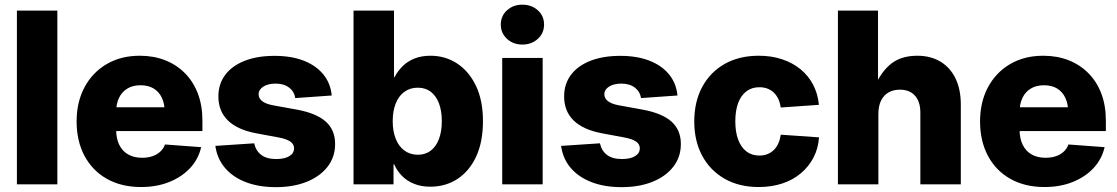

<svg xmlns="http://www.w3.org/2000/svg" viewBox="-20 -772 4679 804"><path d="M220.2 -727.5V0H50.8V-727.5Z M570.8 11.2Q488.8 11.2 428 -22.9Q367.2 -57.1 334 -119.1Q300.8 -181.2 300.8 -263.7Q300.8 -344.7 334 -406.7Q367.2 -468.8 426.8 -503.7Q486.3 -538.6 565.4 -538.6Q623.5 -538.6 671.4 -519.8Q719.2 -501 754.4 -465.6Q789.6 -430.2 808.6 -380.1Q827.6 -330.1 827.6 -267.1V-223.1H357.9V-322.8H748L669.9 -301.3Q669.9 -336.4 658 -362.1Q646 -387.7 623.5 -401.4Q601.1 -415 568.4 -415Q536.1 -415 513.2 -401.1Q490.2 -387.2 478.3 -362.1Q466.3 -336.9 466.3 -302.7V-230Q466.3 -191.9 479.5 -165.3Q492.7 -138.7 517.1 -125Q541.5 -111.3 575.2 -111.3Q599.1 -111.3 618.4 -117.9Q637.7 -124.5 651.1 -137Q664.6 -149.4 670.9 -167L822.3 -155.8Q811 -106 776.4 -68.6Q741.7 -31.2 689 -10Q636.2 11.2 570.8 11.2Z M1135.3 11.7Q1064.5 11.7 1010 -9Q955.6 -29.8 922.4 -68.6Q889.2 -107.4 881.8 -161.1L1044.4 -171.9Q1051.3 -140.6 1074 -123.3Q1096.7 -106 1136.7 -106Q1171.9 -106 1191.7 -118.2Q1211.4 -130.4 1211.4 -150.9Q1211.4 -168.5 1195.3 -179.4Q1179.2 -190.4 1147 -196.3L1052.7 -213.9Q974.6 -228.5 934.6 -267.3Q894.5 -306.2 894.5 -368.2Q894.5 -420.4 923.1 -458.5Q951.7 -496.6 1004.4 -517.3Q1057.1 -538.1 1129.9 -538.1Q1200.2 -538.1 1252 -517.8Q1303.7 -497.6 1334 -460.4Q1364.3 -423.3 1369.1 -372.1L1216.3 -361.3Q1212.4 -388.7 1190.4 -405.3Q1168.5 -421.9 1134.3 -421.9Q1102.5 -421.9 1082.8 -409.4Q1063 -397 1063 -377Q1063 -360.8 1077.1 -349.1Q1091.3 -337.4 1121.1 -331.5L1225.6 -312.5Q1305.7 -297.4 1344.5 -262.5Q1383.3 -227.5 1383.3 -168.9Q1383.3 -114.7 1351.8 -74Q1320.3 -33.2 1264.4 -10.7Q1208.5 11.7 1135.3 11.7Z M1781.2 9.8Q1744.1 9.8 1714.6 -2Q1685.1 -13.7 1664.1 -34.7Q1643.1 -55.7 1630.9 -83.5H1627.9V0H1460.4V-727.5H1629.9V-448.7H1631.8Q1646 -475.1 1666.5 -495.4Q1687 -515.6 1716.1 -527.1Q1745.1 -538.6 1782.7 -538.6Q1844.7 -538.6 1894.3 -506.1Q1943.8 -473.6 1973.1 -412.6Q2002.4 -351.6 2002.4 -264.6Q2002.4 -178.2 1974.1 -116.9Q1945.8 -55.7 1896 -22.9Q1846.2 9.8 1781.2 9.8ZM1729.5 -124Q1761.2 -124 1783.7 -141.1Q1806.2 -158.2 1818.1 -189.9Q1830.1 -221.7 1830.1 -264.6Q1830.1 -308.1 1818.1 -339.4Q1806.2 -370.6 1783.9 -387.7Q1761.7 -404.8 1729.5 -404.8Q1697.3 -404.8 1673.6 -387.7Q1649.9 -370.6 1637.2 -339.1Q1624.5 -307.6 1624.5 -264.6Q1624.5 -222.2 1637.2 -190.4Q1649.9 -158.7 1673.8 -141.4Q1697.8 -124 1729.5 -124Z M2083 0V-529.3H2252.4V0ZM2167.5 -585.4Q2128.9 -585.4 2103 -609.4Q2077.1 -633.3 2077.1 -668.9Q2077.1 -705.1 2103 -728.8Q2128.9 -752.4 2167.5 -752.4Q2206.1 -752.4 2232.2 -728.8Q2258.3 -705.1 2258.3 -668.9Q2258.3 -633.3 2232.2 -609.4Q2206.1 -585.4 2167.5 -585.4Z M2583 11.7Q2512.2 11.7 2457.8 -9Q2403.3 -29.8 2370.1 -68.6Q2336.9 -107.4 2329.6 -161.1L2492.2 -171.9Q2499 -140.6 2521.7 -123.3Q2544.4 -106 2584.5 -106Q2619.6 -106 2639.4 -118.2Q2659.2 -130.4 2659.2 -150.9Q2659.2 -168.5 2643.1 -179.4Q2627 -190.4 2594.7 -196.3L2500.5 -213.9Q2422.4 -228.5 2382.3 -267.3Q2342.3 -306.2 2342.3 -368.2Q2342.3 -420.4 2370.8 -458.5Q2399.4 -496.6 2452.1 -517.3Q2504.9 -538.1 2577.6 -538.1Q2647.9 -538.1 2699.7 -517.8Q2751.5 -497.6 2781.7 -460.4Q2812 -423.3 2816.9 -372.1L2664.1 -361.3Q2660.2 -388.7 2638.2 -405.3Q2616.2 -421.9 2582 -421.9Q2550.3 -421.9 2530.5 -409.4Q2510.7 -397 2510.7 -377Q2510.7 -360.8 2524.9 -349.1Q2539.1 -337.4 2568.8 -331.5L2673.3 -312.5Q2753.4 -297.4 2792.2 -262.5Q2831.1 -227.5 2831.1 -168.9Q2831.1 -114.7 2799.6 -74Q2768.1 -33.2 2712.2 -10.7Q2656.2 11.7 2583 11.7Z M3157.2 11.2Q3075.2 11.2 3014.4 -23.4Q2953.6 -58.1 2920.4 -119.9Q2887.2 -181.6 2887.2 -263.7Q2887.2 -345.7 2920.4 -407.7Q2953.6 -469.7 3014.4 -504.2Q3075.2 -538.6 3157.2 -538.6Q3210.4 -538.6 3254.6 -523.9Q3298.8 -509.3 3332 -482.2Q3365.2 -455.1 3385 -417.2Q3404.8 -379.4 3409.2 -333L3249.5 -321.8Q3246.6 -341.3 3239.3 -357.2Q3231.9 -373 3220.5 -384Q3209 -395 3193.8 -400.9Q3178.7 -406.7 3159.7 -406.7Q3127.9 -406.7 3105.5 -389.6Q3083 -372.6 3071 -340.6Q3059.1 -308.6 3059.1 -263.7Q3059.1 -219.7 3071 -187.5Q3083 -155.3 3105.5 -137.9Q3127.9 -120.6 3159.7 -120.6Q3178.7 -120.6 3193.8 -126.7Q3209 -132.8 3220.5 -144Q3231.9 -155.3 3239.3 -171.6Q3246.6 -188 3249.5 -208L3409.7 -196.8Q3406.2 -149.9 3386.5 -112.1Q3366.7 -74.2 3333.7 -46.4Q3300.8 -18.6 3255.9 -3.7Q3210.9 11.2 3157.2 11.2Z M3658.2 -293.9V0H3488.8V-727.5H3656.7V-391.1H3636.7Q3659.2 -458 3703.4 -498.3Q3747.6 -538.6 3820.8 -538.6Q3877.4 -538.6 3918.5 -513.7Q3959.5 -488.8 3981.4 -443.1Q4003.4 -397.5 4003.4 -334.5V0H3834V-300.3Q3834 -346.2 3811.5 -371.3Q3789.1 -396.5 3748 -396.5Q3721.2 -396.5 3700.9 -385Q3680.7 -373.5 3669.4 -350.8Q3658.2 -328.1 3658.2 -293.9Z M4354 11.2Q4272 11.2 4211.2 -22.9Q4150.4 -57.1 4117.2 -119.1Q4084 -181.2 4084 -263.7Q4084 -344.7 4117.2 -406.7Q4150.4 -468.8 4210 -503.7Q4269.5 -538.6 4348.6 -538.6Q4406.7 -538.6 4454.6 -519.8Q4502.4 -501 4537.6 -465.6Q4572.8 -430.2 4591.8 -380.1Q4610.8 -330.1 4610.8 -267.1V-223.1H4141.1V-322.8H4531.2L4453.1 -301.3Q4453.1 -336.4 4441.2 -362.1Q4429.2 -387.7 4406.7 -401.4Q4384.3 -415 4351.6 -415Q4319.3 -415 4296.4 -401.1Q4273.4 -387.2 4261.5 -362.1Q4249.5 -336.9 4249.5 -302.7V-230Q4249.5 -191.9 4262.7 -165.3Q4275.9 -138.7 4300.3 -125Q4324.7 -111.3 4358.4 -111.3Q4382.3 -111.3 4401.6 -117.9Q4420.9 -124.5 4434.3 -137Q4447.8 -149.4 4454.1 -167L4605.5 -155.8Q4594.2 -106 4559.6 -68.6Q4524.9 -31.2 4472.2 -10Q4419.4 11.2 4354 11.2Z"/></svg>

Font: Inter 24pt ExtraBold
Style: Regular
Weight: 800
Designer: Rasmus Andersson
Foundry: rsms
Version: Version 4.001;git-66647c0bb